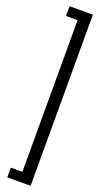

<svg xmlns="http://www.w3.org/2000/svg" viewBox="-170 -742 481 917"><g transform="rotate(20 70.5 -283.0)"><path d="M9.8 151.9V102.4H68.6V-668.2H9.8V-717.8H128.4V151.9Z"/></g></svg>

Font: Anybody UltraCondensed Thin
Style: Regular
Weight: 100
Width: 1
Designer: Tyler Finck
Foundry: Etcetera Type Company
Version: Version 1.110